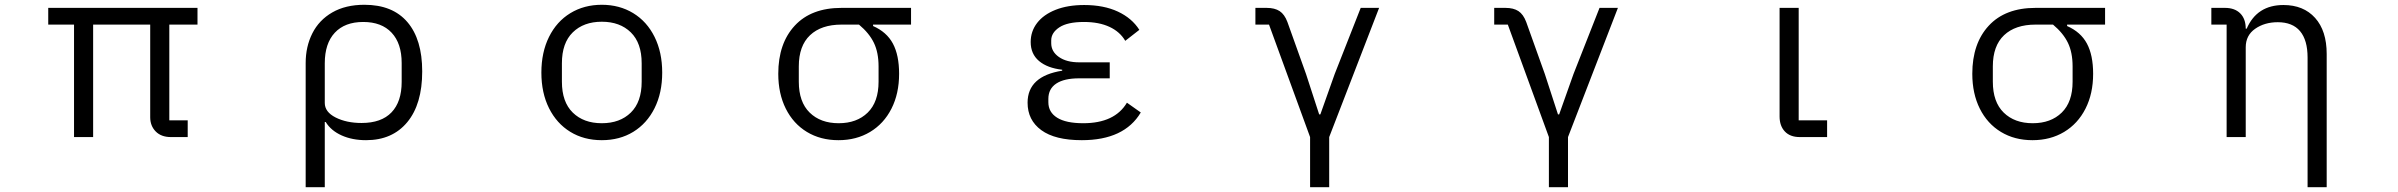

<svg xmlns="http://www.w3.org/2000/svg" viewBox="-20 -574 10040 804"><path d="M290 0V-471H182V-541H807V-471H689V-70H766V0H696Q655 0 632 -23.5Q609 -47 609 -83V-471H370V0Z M1260 -310Q1260 -379 1288 -434.5Q1316 -490 1371.5 -522Q1427 -554 1506 -554Q1624 -554 1686 -481.5Q1748 -409 1748 -275Q1748 -138 1685.5 -62.5Q1623 13 1513 13Q1455 13 1410.5 -7Q1366 -27 1344 -63H1340V210H1260ZM1662 -231V-310Q1662 -392 1620 -437Q1578 -482 1501 -482Q1424 -482 1382 -437Q1340 -392 1340 -309V-143Q1340 -105 1385.5 -82Q1431 -59 1494 -59Q1577 -59 1619.5 -103.5Q1662 -148 1662 -231Z M2247 -270Q2247 -355 2279 -419.5Q2311 -484 2368.5 -519Q2426 -554 2500 -554Q2574 -554 2631.5 -519Q2689 -484 2721 -419.5Q2753 -355 2753 -270Q2753 -185 2721 -121Q2689 -57 2632 -22Q2575 13 2500 13Q2425 13 2368 -22Q2311 -57 2279 -121Q2247 -185 2247 -270ZM2667 -232V-309Q2667 -394 2621.5 -438.5Q2576 -483 2500 -483Q2424 -483 2378.5 -438.5Q2333 -394 2333 -309V-232Q2333 -147 2378.5 -102.5Q2424 -58 2500 -58Q2576 -58 2621.5 -102.5Q2667 -147 2667 -232Z M3239 -265Q3239 -392 3308 -466.5Q3377 -541 3504 -541H3795V-471H3636V-465Q3693 -440 3719 -391.5Q3745 -343 3745 -265Q3745 -182 3713 -119Q3681 -56 3623.5 -21.5Q3566 13 3491 13Q3416 13 3359 -21.5Q3302 -56 3270.5 -119Q3239 -182 3239 -265ZM3659 -232V-296Q3659 -354 3639.5 -394.5Q3620 -435 3577 -471H3504Q3419 -471 3372 -426.5Q3325 -382 3325 -296V-232Q3325 -147 3370.5 -102.5Q3416 -58 3492 -58Q3568 -58 3613.5 -102.5Q3659 -147 3659 -232Z M4283 -144Q4283 -255 4428 -278V-282Q4366 -289 4331 -318.5Q4296 -348 4296 -398Q4296 -443 4323 -478Q4350 -513 4400.5 -533Q4451 -553 4520 -553Q4602 -553 4661 -525.5Q4720 -498 4751 -449L4692 -403Q4670 -441 4626 -461.5Q4582 -482 4519 -482Q4450 -482 4416 -459.5Q4382 -437 4382 -405V-393Q4382 -358 4414 -335.5Q4446 -313 4499 -313H4627V-246H4499Q4436 -246 4403 -224Q4370 -202 4370 -160V-146Q4370 -104 4407 -81Q4444 -58 4516 -58Q4648 -58 4699 -144L4757 -103Q4688 13 4510 13Q4398 13 4340.5 -29Q4283 -71 4283 -144Z M5466 210V0L5294 -471H5237V-541H5284Q5318 -541 5338.5 -527.5Q5359 -514 5371 -482L5449 -264L5504 -95H5509L5569 -264L5678 -541H5755L5546 0V210Z M6466 210V0L6294 -471H6237V-541H6284Q6318 -541 6338.5 -527.5Q6359 -514 6371 -482L6449 -264L6504 -95H6509L6569 -264L6678 -541H6755L6546 0V210Z M7517 0Q7476 0 7454 -23.5Q7432 -47 7432 -86V-541H7512V-70H7631V0Z M8239 -265Q8239 -392 8308 -466.5Q8377 -541 8504 -541H8795V-471H8636V-465Q8693 -440 8719 -391.5Q8745 -343 8745 -265Q8745 -182 8713 -119Q8681 -56 8623.5 -21.5Q8566 13 8491 13Q8416 13 8359 -21.5Q8302 -56 8270.5 -119Q8239 -182 8239 -265ZM8659 -232V-296Q8659 -354 8639.5 -394.5Q8620 -435 8577 -471H8504Q8419 -471 8372 -426.5Q8325 -382 8325 -296V-232Q8325 -147 8370.5 -102.5Q8416 -58 8492 -58Q8568 -58 8613.5 -102.5Q8659 -147 8659 -232Z M9643 -333Q9643 -406 9611.5 -443.5Q9580 -481 9518 -481Q9463 -481 9423.5 -453.5Q9384 -426 9384 -376V0H9304V-471H9240V-541H9297Q9338 -541 9361 -518Q9384 -495 9384 -454H9388Q9431 -553 9542 -553Q9626 -553 9674.5 -499Q9723 -445 9723 -348V210H9643Z"/></svg>

Font: IBM Plex Sans JP
Style: Regular
Weight: 400
Designer: Mike Abbink; Paul van der Laan; Pieter van Rosmalen; Wujin Sim; Yejin Wi; Jinhee Kim; Boomi Park; Yona Kim; Kichan Ma
Foundry: Sandoll Inc.
Version: Version 1.000